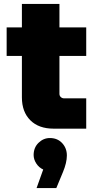

<svg xmlns="http://www.w3.org/2000/svg" viewBox="-20 -658 486 982"><path d="M254 0Q178 0 135 -43Q92 -86 92 -160V-638H284V-178Q284 -168 291 -161.5Q298 -155 308 -155H421V0ZM14 -372V-518H421V-372ZM167 304 201 209Q179 199 165.5 178Q152 157 152 135Q152 97 177 72.5Q202 48 235 48Q274 48 298 74Q322 100 322 137Q322 174 302 222L268 304Z"/></svg>

Font: MuseoModerno Thin Black
Style: Regular
Weight: 900
Version: Version 1.002